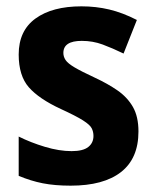

<svg xmlns="http://www.w3.org/2000/svg" viewBox="-20 -576 490 606"><path d="M417 -161Q417 -76 362 -33Q307 10 203 10Q153 10 115 2.5Q77 -5 39 -21V-145Q77 -126 122 -112.5Q167 -99 206 -99Q242 -99 258.5 -112Q275 -125 275 -147Q275 -160 269.5 -171Q264 -182 242 -196Q220 -210 172 -232Q103 -264 71 -300.5Q39 -337 39 -404Q39 -479 92 -517.5Q145 -556 237 -556Q283 -556 325 -546Q367 -536 412 -513L370 -407Q335 -424 304 -435.5Q273 -447 238 -447Q180 -447 180 -409Q180 -397 187 -386.5Q194 -376 215 -363.5Q236 -351 279 -331Q320 -312 351 -290.5Q382 -269 399.5 -238.5Q417 -208 417 -161Z"/></svg>

Font: Noto Sans Tamil SemiCondensed
Style: Bold
Weight: 700
Width: 4
Designer: Jelle Bosma - Monotype Design Team
Foundry: Monotype Imaging Inc.
Version: Version 2.004; ttfautohint (v1.8.4.7-5d5b)